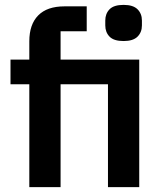

<svg xmlns="http://www.w3.org/2000/svg" viewBox="-20 -766 664 786"><path d="M100 -421H23V-522H100V-597Q100 -666 136.5 -703Q173 -740 244 -740H335V-638H228V-522H550V0H422V-421H228V0H100ZM486 -598Q446 -598 428.5 -616Q411 -634 411 -662V-682Q411 -710 428.5 -728Q446 -746 486 -746Q525 -746 543 -728Q561 -710 561 -682V-662Q561 -634 543 -616Q525 -598 486 -598Z"/></svg>

Font: IBM Plex Sans Arabic SemiBold
Style: Regular
Weight: 600
Designer: Mike Abbink, Paul van der Laan, Pieter van Rosmalen, Wael Morcos, Khajak Apelian
Foundry: Bold Monday
Version: Version 1.1